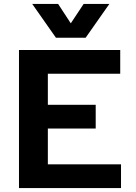

<svg xmlns="http://www.w3.org/2000/svg" viewBox="-20 -951 690 971"><path d="M76 0V-698H588V-578H222V-421H464V-301H222V-120H592V0ZM143 -931H274L338 -833L403 -931H533L413 -760H263Z"/></svg>

Font: Azeret Mono Thin SemiBold
Style: Regular
Weight: 600
Version: Version 1.002